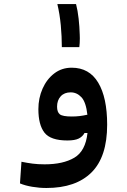

<svg xmlns="http://www.w3.org/2000/svg" viewBox="-20 -686 626 943"><path d="M208 237.3Q173.3 237.3 138.4 231.4Q103.5 225.6 78.1 214.8L85.4 108.4Q114.3 114.3 140.4 117.7Q166.5 121.1 199.2 121.1Q290 121.1 345 88.6Q399.9 56.2 409.7 -32.7H395Q385.7 -15.1 366.7 -5.6Q347.7 3.9 311 3.9Q228 3.9 198.2 -34.7Q168.5 -73.2 168.5 -149.9Q168.5 -204.1 189 -250.5Q209.5 -296.9 246.3 -325.2Q283.2 -353.5 332 -353.5Q418.5 -353.5 462.4 -280Q506.3 -206.5 506.3 -73.7Q506.3 84.5 429.4 160.9Q352.5 237.3 208 237.3ZM409.2 -122.6Q402.3 -184.6 379.9 -208.5Q357.4 -232.4 327.1 -232.4Q295.9 -232.4 278.1 -212.9Q260.3 -193.4 260.3 -162.1Q260.3 -135.3 273.9 -124.5Q287.6 -113.8 332.5 -113.8Q353.5 -113.8 371.3 -116Q389.2 -118.2 409.2 -122.6ZM283.7 -454.6Q283.7 -506.8 278.6 -561.8Q273.4 -616.7 261.7 -666H353.5Q361.8 -634.3 366.2 -594.2Q370.6 -554.2 371.6 -516.6Q372.1 -507.3 372.1 -498.5Q372.1 -473.1 369.6 -454.6Z"/></svg>

Font: CaskaydiaCove NFP SemiBold
Style: Regular
Weight: 600
Designer: Aaron Bell
Foundry: Saja Typeworks
Version: Version 2111.001; VTT 6.35;Nerd Fonts 3.1.1